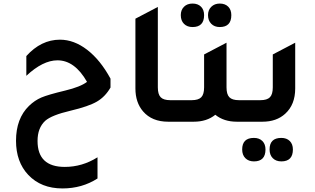

<svg xmlns="http://www.w3.org/2000/svg" viewBox="-20 -684 1769 1079"><path d="M528 319Q441 375 331 375Q211 375 139 299Q70 226 70 107Q70 -18 143 -89Q175 -120 212.5 -136Q250 -152 346 -175Q433 -196 469 -224Q400 -345 303 -345Q221 -345 128 -258V-369Q211 -461 317 -461Q396 -461 470 -404Q544 -347 601 -242V-192Q571 -140 524.5 -113Q478 -86 377 -62Q270 -37 234 -5Q191 35 191 108Q191 254 344 254Q442 254 528 200Z M925 0Q834 0 784 -58Q741 -108 741 -187V-579L867 -645V-193Q867 -154 883 -137.5Q899 -121 937 -121H1027V0Z M1062 -532Q1032 -532 1014 -550Q996 -568 996 -599Q996 -628 1014 -646Q1032 -664 1062 -664Q1092 -664 1109.5 -646.5Q1127 -629 1127 -599Q1127 -532 1062 -532ZM1215 -532Q1185 -532 1167 -550.5Q1149 -569 1149 -599Q1149 -628 1167.5 -646Q1186 -664 1215 -664Q1245 -664 1262.5 -646.5Q1280 -629 1280 -599Q1280 -532 1215 -532ZM1323 -121H1413V0H1311Q1238 0 1190 -39Q1142 0 1069 0H967V-121H1057Q1095 -121 1111 -137.5Q1127 -154 1127 -193V-378L1253 -444V-193Q1253 -154 1269 -137.5Q1285 -121 1323 -121Z M1353 0V-121H1443Q1481 -121 1497 -137.5Q1513 -154 1513 -193V-378L1639 -444V-187Q1639 -96 1583 -45Q1534 0 1455 0ZM1407 223Q1377 223 1359 205Q1341 187 1341 156Q1341 91 1407 91Q1437 91 1454.5 108.5Q1472 126 1472 156Q1472 223 1407 223ZM1561 223Q1531 223 1513 205Q1495 187 1495 156Q1495 91 1561 91Q1591 91 1608.5 108.5Q1626 126 1626 156Q1626 223 1561 223Z"/></svg>

Font: Space Grotesk
Style: Bold
Weight: 700
Designer: Florian Karsten
Foundry: Florian Karsten
Version: Version 2.000